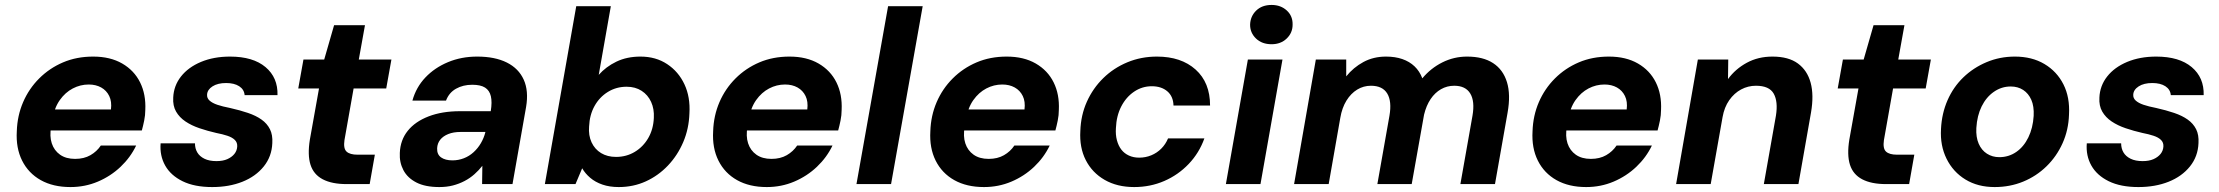

<svg xmlns="http://www.w3.org/2000/svg" viewBox="-20 -745 8982 777"><path d="M265 12Q195 12 145 -16Q95 -44 69.5 -95Q44 -146 48 -214Q50 -277 73.5 -331.5Q97 -386 138.5 -427.5Q180 -469 235 -492.5Q290 -516 357 -516Q426 -516 474.5 -488Q523 -460 547 -411.5Q571 -363 568 -300Q568 -279 563.5 -257Q559 -235 554 -217H146L161 -302H429Q433 -334 422 -356.5Q411 -379 389.5 -391Q368 -403 339 -403Q305 -403 274.5 -387Q244 -371 222 -340Q200 -309 192 -261L187 -232Q180 -194 189.5 -165Q199 -136 223 -119Q247 -102 284 -102Q320 -102 346 -117Q372 -132 388 -156H531Q508 -108 468 -70Q428 -32 376 -10Q324 12 265 12Z M839 12Q767 12 719 -11.5Q671 -35 648.5 -75Q626 -115 630 -165H769Q769 -144 778.5 -128Q788 -112 807.5 -102.5Q827 -93 856 -93Q882 -93 900 -101Q918 -109 928.5 -122Q939 -135 940 -152Q941 -168 930.5 -178.5Q920 -189 900.5 -195.5Q881 -202 855 -207Q820 -215 787.5 -226Q755 -237 730.5 -253.5Q706 -270 692.5 -293.5Q679 -317 681 -350Q683 -398 712.5 -435.5Q742 -473 793.5 -494.5Q845 -516 911 -516Q1004 -516 1054.5 -473.5Q1105 -431 1103 -360H970Q968 -383 948 -396Q928 -409 895 -409Q861 -409 840 -395.5Q819 -382 818 -362Q817 -348 828 -338Q839 -328 859.5 -321Q880 -314 911 -308Q951 -299 983.5 -288Q1016 -277 1038.5 -261Q1061 -245 1072.5 -222Q1084 -199 1082 -166Q1080 -112 1047.5 -71.5Q1015 -31 961 -9.5Q907 12 839 12Z M1383 0Q1323 0 1286 -19.5Q1249 -39 1236.5 -78.5Q1224 -118 1234 -180L1271 -387H1187L1208 -504H1292L1332 -643H1457L1432 -504H1564L1543 -387H1411L1374 -178Q1369 -144 1382.5 -131.5Q1396 -119 1427 -119H1497L1476 0Z M1758 12Q1701 12 1665 -6.5Q1629 -25 1612.5 -56.5Q1596 -88 1598 -126Q1600 -178 1630 -215.5Q1660 -253 1714.5 -274Q1769 -295 1842 -295H1966Q1972 -332 1966.5 -355.5Q1961 -379 1943 -390.5Q1925 -402 1891 -402Q1854 -402 1825.5 -386Q1797 -370 1785 -338H1649Q1664 -392 1701.5 -431.5Q1739 -471 1793 -493.5Q1847 -516 1911 -516Q1983 -516 2031 -492Q2079 -468 2099.5 -422.5Q2120 -377 2109 -312L2054 0H1931L1932 -74Q1918 -56 1900 -40Q1882 -24 1860 -12.5Q1838 -1 1813 5.5Q1788 12 1758 12ZM1811 -96Q1835 -96 1857 -104.5Q1879 -113 1896.5 -129Q1914 -145 1926 -165.5Q1938 -186 1944 -209V-211H1844Q1815 -211 1794 -202.5Q1773 -194 1761.5 -179.5Q1750 -165 1749 -145Q1748 -120 1765 -108Q1782 -96 1811 -96Z M2484 12Q2447 12 2418 2Q2389 -8 2368.5 -25.5Q2348 -43 2336 -64L2309 0H2185L2312 -720H2452L2403 -442Q2432 -475 2474.5 -495.5Q2517 -516 2572 -516Q2634 -516 2680 -485.5Q2726 -455 2750 -403.5Q2774 -352 2770 -286Q2768 -224 2745 -170Q2722 -116 2683 -75Q2644 -34 2593.5 -11Q2543 12 2484 12ZM2473 -110Q2515 -110 2549 -130.5Q2583 -151 2603.5 -186.5Q2624 -222 2626 -268Q2628 -304 2615 -332.5Q2602 -361 2576.5 -377.5Q2551 -394 2516 -394Q2474 -394 2440 -373Q2406 -352 2386 -316Q2366 -280 2364 -233Q2361 -197 2374 -169Q2387 -141 2412.5 -125.5Q2438 -110 2473 -110Z M3083 12Q3013 12 2963 -16Q2913 -44 2887.5 -95Q2862 -146 2866 -214Q2868 -277 2891.5 -331.5Q2915 -386 2956.5 -427.5Q2998 -469 3053 -492.5Q3108 -516 3175 -516Q3244 -516 3292.5 -488Q3341 -460 3365 -411.5Q3389 -363 3386 -300Q3386 -279 3381.5 -257Q3377 -235 3372 -217H2964L2979 -302H3247Q3251 -334 3240 -356.5Q3229 -379 3207.5 -391Q3186 -403 3157 -403Q3123 -403 3092.5 -387Q3062 -371 3040 -340Q3018 -309 3010 -261L3005 -232Q2998 -194 3007.5 -165Q3017 -136 3041 -119Q3065 -102 3102 -102Q3138 -102 3164 -117Q3190 -132 3206 -156H3349Q3326 -108 3286 -70Q3246 -32 3194 -10Q3142 12 3083 12Z M3446 0 3574 -720H3714L3586 0Z M3962 12Q3892 12 3842 -16Q3792 -44 3766.5 -95Q3741 -146 3745 -214Q3747 -277 3770.5 -331.5Q3794 -386 3835.5 -427.5Q3877 -469 3932 -492.5Q3987 -516 4054 -516Q4123 -516 4171.5 -488Q4220 -460 4244 -411.5Q4268 -363 4265 -300Q4265 -279 4260.5 -257Q4256 -235 4251 -217H3843L3858 -302H4126Q4130 -334 4119 -356.5Q4108 -379 4086.5 -391Q4065 -403 4036 -403Q4002 -403 3971.5 -387Q3941 -371 3919 -340Q3897 -309 3889 -261L3884 -232Q3877 -194 3886.5 -165Q3896 -136 3920 -119Q3944 -102 3981 -102Q4017 -102 4043 -117Q4069 -132 4085 -156H4228Q4205 -108 4165 -70Q4125 -32 4073 -10Q4021 12 3962 12Z M4570 12Q4501 12 4450.5 -17Q4400 -46 4374 -97Q4348 -148 4352 -215Q4354 -279 4378.5 -333.5Q4403 -388 4445 -429Q4487 -470 4542.5 -493Q4598 -516 4662 -516Q4760 -516 4818.5 -463.5Q4877 -411 4877 -318H4729Q4728 -355 4704 -375.5Q4680 -396 4641 -396Q4602 -396 4569.5 -374Q4537 -352 4517.5 -314Q4498 -276 4496 -227Q4494 -200 4500 -177.5Q4506 -155 4518 -139.5Q4530 -124 4548.5 -115.5Q4567 -107 4590 -107Q4616 -107 4639 -116.5Q4662 -126 4679.5 -143.5Q4697 -161 4707 -185H4854Q4833 -126 4790.5 -81.5Q4748 -37 4691.5 -12.5Q4635 12 4570 12Z M4941 0 5030 -504H5170L5081 0ZM5126 -566Q5087 -566 5063 -589Q5039 -612 5039 -645Q5040 -679 5063.5 -702Q5087 -725 5126 -725Q5163 -725 5187.5 -702.5Q5212 -680 5211 -645Q5211 -612 5187 -589Q5163 -566 5126 -566Z M5217 0 5305 -504H5428V-436Q5457 -472 5497.5 -494Q5538 -516 5589 -516Q5626 -516 5655 -506Q5684 -496 5704.5 -476.5Q5725 -457 5736 -428Q5770 -469 5817 -492.5Q5864 -516 5917 -516Q5982 -516 6022.5 -489.5Q6063 -463 6078.5 -412.5Q6094 -362 6081 -289L6030 0H5890L5939 -277Q5949 -335 5930 -366.5Q5911 -398 5865 -398Q5836 -398 5811.5 -384Q5787 -370 5769.5 -344Q5752 -318 5743 -281L5693 0H5554L5603 -277Q5613 -335 5594 -366.5Q5575 -398 5528 -398Q5498 -398 5472.5 -382.5Q5447 -367 5429 -338Q5411 -309 5404 -268L5357 0Z M6399 12Q6329 12 6279 -16Q6229 -44 6203.5 -95Q6178 -146 6182 -214Q6184 -277 6207.5 -331.5Q6231 -386 6272.5 -427.5Q6314 -469 6369 -492.5Q6424 -516 6491 -516Q6560 -516 6608.5 -488Q6657 -460 6681 -411.5Q6705 -363 6702 -300Q6702 -279 6697.5 -257Q6693 -235 6688 -217H6280L6295 -302H6563Q6567 -334 6556 -356.5Q6545 -379 6523.5 -391Q6502 -403 6473 -403Q6439 -403 6408.5 -387Q6378 -371 6356 -340Q6334 -309 6326 -261L6321 -232Q6314 -194 6323.5 -165Q6333 -136 6357 -119Q6381 -102 6418 -102Q6454 -102 6480 -117Q6506 -132 6522 -156H6665Q6642 -108 6602 -70Q6562 -32 6510 -10Q6458 12 6399 12Z M6763 0 6851 -504H6974L6973 -425Q7003 -466 7049 -491Q7095 -516 7153 -516Q7218 -516 7256 -488Q7294 -460 7307.5 -410Q7321 -360 7309 -290L7258 0H7118L7167 -277Q7176 -334 7158 -366Q7140 -398 7086 -398Q7054 -398 7026 -383Q6998 -368 6978 -339.5Q6958 -311 6951 -271L6903 0Z M7613 0Q7553 0 7516 -19.5Q7479 -39 7466.5 -78.5Q7454 -118 7464 -180L7501 -387H7417L7438 -504H7522L7562 -643H7687L7662 -504H7794L7773 -387H7641L7604 -178Q7599 -144 7612.5 -131.5Q7626 -119 7657 -119H7727L7706 0Z M8052 12Q7984 12 7934 -18.5Q7884 -49 7857.5 -102.5Q7831 -156 7835 -223Q7838 -286 7861.5 -339.5Q7885 -393 7925.5 -432Q7966 -471 8019.5 -493.5Q8073 -516 8134 -516Q8203 -516 8253.5 -486Q8304 -456 8330.5 -403.5Q8357 -351 8353 -281Q8351 -219 8327 -165.5Q8303 -112 8262 -72Q8221 -32 8167.5 -10Q8114 12 8052 12ZM8071 -109Q8109 -109 8139.5 -130Q8170 -151 8188.5 -189Q8207 -227 8210 -276Q8212 -315 8200.5 -341Q8189 -367 8167.5 -381Q8146 -395 8117 -395Q8080 -395 8049 -373.5Q8018 -352 7999.5 -314.5Q7981 -277 7978 -227Q7976 -190 7987.5 -163.5Q7999 -137 8021 -123Q8043 -109 8071 -109Z M8634 12Q8562 12 8514 -11.5Q8466 -35 8443.5 -75Q8421 -115 8425 -165H8564Q8564 -144 8573.5 -128Q8583 -112 8602.5 -102.5Q8622 -93 8651 -93Q8677 -93 8695 -101Q8713 -109 8723.5 -122Q8734 -135 8735 -152Q8736 -168 8725.5 -178.5Q8715 -189 8695.5 -195.5Q8676 -202 8650 -207Q8615 -215 8582.5 -226Q8550 -237 8525.5 -253.5Q8501 -270 8487.5 -293.5Q8474 -317 8476 -350Q8478 -398 8507.5 -435.5Q8537 -473 8588.5 -494.5Q8640 -516 8706 -516Q8799 -516 8849.5 -473.5Q8900 -431 8898 -360H8765Q8763 -383 8743 -396Q8723 -409 8690 -409Q8656 -409 8635 -395.5Q8614 -382 8613 -362Q8612 -348 8623 -338Q8634 -328 8654.5 -321Q8675 -314 8706 -308Q8746 -299 8778.5 -288Q8811 -277 8833.5 -261Q8856 -245 8867.5 -222Q8879 -199 8877 -166Q8875 -112 8842.5 -71.5Q8810 -31 8756 -9.5Q8702 12 8634 12Z"/></svg>

Font: DM Sans ExtraBold
Style: Italic
Weight: 800
Italic angle: -10°
Designer: Colophon Foundry, Jonny Pinhorn
Foundry: Colophon Foundry
Version: Version 4.004;gftools[0.9.30]